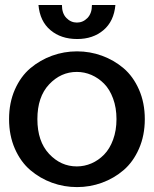

<svg xmlns="http://www.w3.org/2000/svg" viewBox="-20 -742 623 775"><path d="M291.5 -584.5Q226.1 -584.5 183.6 -620.4Q141.1 -656.2 135.3 -721.7H230Q230 -688 248 -669.4Q266.1 -650.9 290.5 -650.9Q314.9 -650.9 333 -669.4Q351.1 -688 351.1 -721.7H445.8Q439.9 -656.2 397.7 -620.4Q355.5 -584.5 291.5 -584.5ZM291 -534.7Q343.3 -534.7 391.6 -517.1Q439.9 -499.5 478.8 -466.6Q517.6 -433.6 541 -380.4Q564.5 -327.1 564.5 -261.2Q564.5 -195.3 541 -141.8Q517.6 -88.4 478.8 -55.2Q439.9 -22 391.6 -4.4Q343.3 13.2 291 13.2Q238.3 13.2 189.9 -4.4Q141.6 -22 102.5 -55.2Q63.5 -88.4 40 -141.8Q16.6 -195.3 16.6 -261.2Q16.6 -327.1 40 -380.4Q63.5 -433.6 102.5 -466.6Q141.6 -499.5 189.9 -517.1Q238.3 -534.7 291 -534.7ZM290 -70.3Q320.8 -70.3 349.1 -82.5Q377.4 -94.7 400.1 -117.9Q422.9 -141.1 436.5 -178.2Q450.2 -215.3 450.2 -261.2Q450.2 -307.1 436.5 -344.2Q422.9 -381.3 400.1 -404.3Q377.4 -427.2 349.1 -439.5Q320.8 -451.7 290 -451.7Q225.6 -451.7 178.2 -401.4Q130.9 -351.1 130.9 -261.2Q130.9 -171.4 178.2 -120.8Q225.6 -70.3 290 -70.3Z"/></svg>

Font: Coustard
Style: Regular
Weight: 400
Foundry: vernon adams
Version: Version 1.001